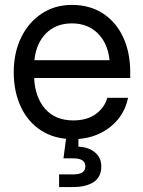

<svg xmlns="http://www.w3.org/2000/svg" viewBox="-20 -547 576 771"><path d="M274.4 11.7Q198.7 11.7 145.3 -22.9Q91.8 -57.6 63.5 -118.4Q35.2 -179.2 35.2 -256.8Q35.2 -335.4 64.9 -396.5Q94.7 -457.5 147.5 -492.4Q200.2 -527.3 268.6 -527.3Q340.3 -527.3 393.1 -493.2Q445.8 -459 474.4 -397.9Q502.9 -336.9 502.9 -256.8V-233.9H117.2Q120.1 -158.2 160.6 -110.8Q201.2 -63.5 274.4 -63.5Q329.6 -63.5 364.5 -88.9Q399.4 -114.3 411.1 -154.3H494.1Q484.4 -105 453.6 -67.6Q422.9 -30.3 376.7 -9.3Q330.6 11.7 274.4 11.7ZM118.2 -305.2H419.9Q413.1 -373 372.6 -413.1Q332 -453.1 268.6 -453.1Q205.1 -453.1 165 -413.1Q125 -373 118.2 -305.2ZM217.3 204.1V153.3H274.4Q322.8 153.3 322.8 121.1Q322.8 88.9 274.4 88.9H234.9L249.5 -23.4H294.9V42Q336.9 43.9 361.8 65.2Q386.7 86.4 386.7 121.1Q386.7 164.1 356 184.1Q325.2 204.1 274.4 204.1Z"/></svg>

Font: Inter Display
Style: Regular
Weight: 400
Designer: Rasmus Andersson
Foundry: rsms
Version: Version 4.001;git-9221beed3